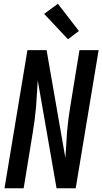

<svg xmlns="http://www.w3.org/2000/svg" viewBox="-20 -1002 545 1022"><path d="M4 0 126 -735H228L291 -373L328 -161Q331 -196 332.5 -231Q334 -266 337 -301Q340 -336 344.5 -371Q349 -406 355 -441L403 -735H505L383 0H281L181 -574Q178 -539 176.5 -504Q175 -469 172 -434Q169 -399 164.5 -364Q160 -329 154 -294L106 0ZM342 -793 215 -928 288 -982 400 -837Z"/></svg>

Font: Iosevka Curly Semibold Oblique
Style: Regular
Weight: 600
Italic angle: -9°
Monospace: yes
Designer: Belleve Invis
Foundry: Belleve Invis
Version: Version 11.1.0; ttfautohint (v1.8.3)